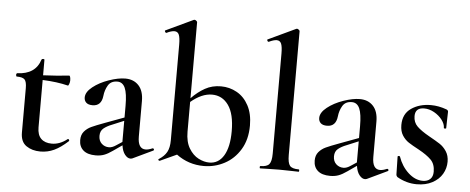

<svg xmlns="http://www.w3.org/2000/svg" viewBox="-49 -845 2392 978"><g transform="rotate(5 1146.5 -356.0)"><path d="M320 -64Q323 -64 325.5 -60Q328 -56 325 -53Q288 -19 255 -3.5Q222 12 185 12Q142 12 112.5 -8.5Q83 -29 83 -76V-303Q83 -336 72.5 -347Q62 -358 32 -358Q30 -358 29 -360.5Q28 -363 28 -367Q28 -370 29.5 -372.5Q31 -375 32 -375Q126 -378 150 -455Q152 -459 158.5 -459Q165 -459 165 -455V-376Q232 -379 298 -386Q301 -386 303 -379Q305 -372 305 -362Q305 -353 301.5 -343.5Q298 -334 295 -335Q239 -349 165 -352V-110Q165 -71 184.5 -52Q204 -33 239 -33Q280 -33 318 -63Z M755 -54Q759 -54 760.5 -49.5Q762 -45 758 -43L655 6Q649 8 645 8Q630 8 616.5 -9Q603 -26 599 -56L553 -24Q529 -7 510 0Q491 7 467 7Q425 7 403.5 -12Q382 -31 382 -64Q382 -91 396.5 -108Q411 -125 432.5 -135Q454 -145 500 -162L597 -198V-258Q597 -321 584.5 -349Q572 -377 545 -377Q512 -377 497.5 -352.5Q483 -328 480 -298Q474 -246 429 -246Q407 -246 396.5 -256Q386 -266 386 -282Q386 -310 419.5 -336.5Q453 -363 500.5 -379.5Q548 -396 584 -396Q627 -396 652.5 -368.5Q678 -341 678 -289V-108Q678 -45 718 -45Q732 -45 753 -54ZM597 -73V-82V-181L537 -156Q511 -146 494.5 -132.5Q478 -119 478 -94Q478 -69 493.5 -54.5Q509 -40 531 -40Q548 -40 568 -54Z M1237 -213Q1237 -141 1206 -90Q1175 -39 1125.5 -13Q1076 13 1020 13Q942 13 880 -33L795 6H793Q789 6 787.5 2Q786 -2 790 -3Q817 -20 829.5 -42.5Q842 -65 842 -103V-592Q842 -627 835.5 -642.5Q829 -658 812 -658Q796 -658 772 -646H771Q767 -646 764.5 -651.5Q762 -657 765 -658L905 -724L909 -725Q913 -725 918 -721Q923 -717 923 -714V-325Q956 -359 992 -379Q1028 -399 1073 -399Q1117 -399 1154.5 -378Q1192 -357 1214.5 -315Q1237 -273 1237 -213ZM1147 -176Q1147 -264 1115.5 -308.5Q1084 -353 1031 -353Q979 -353 923 -306V-154Q923 -102 943 -69Q963 -36 991.5 -21.5Q1020 -7 1047 -7Q1094 -7 1120.5 -51Q1147 -95 1147 -176Z M1308 -12Q1341 -12 1353 -26.5Q1365 -41 1365 -81V-592Q1365 -627 1358.5 -642.5Q1352 -658 1335 -658Q1320 -658 1295 -646H1294Q1290 -646 1287.5 -651.5Q1285 -657 1289 -658L1429 -724L1433 -725Q1437 -725 1442 -721Q1447 -717 1447 -714V-81Q1447 -40 1458.5 -26Q1470 -12 1504 -12Q1507 -12 1507 -6Q1507 0 1504 0Q1479 0 1464 -1L1405 -2L1348 -1Q1333 0 1308 0Q1305 0 1305 -6Q1305 -12 1308 -12Z M1954 -54Q1958 -54 1959.5 -49.5Q1961 -45 1957 -43L1854 6Q1848 8 1844 8Q1829 8 1815.5 -9Q1802 -26 1798 -56L1752 -24Q1728 -7 1709 0Q1690 7 1666 7Q1624 7 1602.5 -12Q1581 -31 1581 -64Q1581 -91 1595.5 -108Q1610 -125 1631.5 -135Q1653 -145 1699 -162L1796 -198V-258Q1796 -321 1783.5 -349Q1771 -377 1744 -377Q1711 -377 1696.5 -352.5Q1682 -328 1679 -298Q1673 -246 1628 -246Q1606 -246 1595.5 -256Q1585 -266 1585 -282Q1585 -310 1618.5 -336.5Q1652 -363 1699.5 -379.5Q1747 -396 1783 -396Q1826 -396 1851.5 -368.5Q1877 -341 1877 -289V-108Q1877 -45 1917 -45Q1931 -45 1952 -54ZM1796 -73V-82V-181L1736 -156Q1710 -146 1693.5 -132.5Q1677 -119 1677 -94Q1677 -69 1692.5 -54.5Q1708 -40 1730 -40Q1747 -40 1767 -54Z M2151 -238Q2187 -218 2207 -205Q2227 -192 2241.5 -170Q2256 -148 2256 -117Q2256 -83 2239 -54Q2222 -25 2188.5 -7Q2155 11 2109 11Q2056 11 2008 -17Q2002 -23 2002 -29L2000 -121Q2000 -124 2005.5 -124.5Q2011 -125 2012 -122Q2029 -73 2064 -41Q2099 -9 2138 -9Q2162 -9 2176 -22Q2190 -35 2190 -60Q2190 -99 2168 -121Q2146 -143 2104 -166Q2070 -184 2051 -196.5Q2032 -209 2018.5 -230Q2005 -251 2005 -283Q2005 -340 2046.5 -368.5Q2088 -397 2147 -397Q2186 -397 2227 -382Q2236 -378 2236 -371Q2236 -348 2235 -335L2234 -287Q2234 -284 2228 -284Q2222 -284 2222 -287Q2222 -307 2206 -328Q2190 -349 2165 -363Q2140 -377 2114 -377Q2068 -377 2068 -334Q2068 -302 2089 -281.5Q2110 -261 2151 -238Z"/></g></svg>

Font: Cormorant Garamond SemiBold
Style: Regular
Weight: 600
Designer: Christian Thalmann (Catharsis Fonts)
Version: Version 3.000